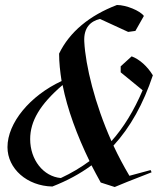

<svg xmlns="http://www.w3.org/2000/svg" viewBox="-20 -734 667 770"><path d="M384 -2 440 16 491 -5 588 -43 584 -52 499 -29C476 -68 454 -109 435 -150C503 -224 555 -318 593 -432C571 -468 540 -496 508 -508L464 -468V-444L552 -372C517 -290 476 -223 427 -168C360 -318 323 -471 318 -567C315 -623 343 -649 381 -658L494 -606L523 -610L557 -670C542 -691 486 -714 449 -714C339 -672 259 -606 217 -519C217 -484 221 -447 227 -409C100 -350 10 -241 10 -144C10 -57 89 12 190 14C249 -9 301 -37 347 -71C359 -48 371 -25 384 -2ZM101 -176C101 -248 140 -315 231 -393C250 -296 289 -191 339 -88C305 -63 267 -40 224 -20C154 -26 101 -93 101 -176Z"/></svg>

Font: Mazius Display Extra italic
Style: Regular
Weight: 400
Italic angle: -17°
Designer: Alberto Casagrande & Collletttivo
Foundry: Collletttivo
Version: Version 2.000;Glyphs 3.2 (3217)